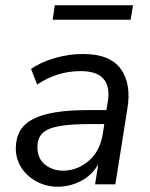

<svg xmlns="http://www.w3.org/2000/svg" viewBox="-20 -700 570 729"><path d="M199 9Q157 9 120.5 -10Q84 -29 62 -62Q40 -95 40 -137Q40 -214 105.5 -248Q171 -282 315 -282H384L389 -312Q399 -369 374 -399.5Q349 -430 286 -430Q197 -430 121 -379L98 -438Q134 -464 187.5 -479.5Q241 -495 295 -495Q397 -495 438 -439Q479 -383 464 -290L418 0H341L353 -76Q328 -33 286 -12Q244 9 199 9ZM219 -52Q273 -52 316 -88.5Q359 -125 370 -190L376 -229H326Q249 -229 204.5 -221Q160 -213 141 -194Q122 -175 122 -142Q122 -98 151 -75Q180 -52 219 -52ZM180 -625 188 -680H485L476 -625Z"/></svg>

Font: Nunito Sans
Style: Italic
Weight: 400
Italic angle: -9°
Designer: Vernon Adams
Foundry: Vernon Adams
Version: Version 3.006; ttfautohint (v1.8.3)